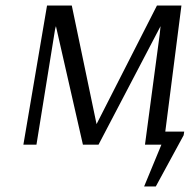

<svg xmlns="http://www.w3.org/2000/svg" viewBox="-20 -520 695 690"><path d="M498 150 560 0H501L554 -397L557 -426L334 0H278L181 -426L178 -415L111 0H64L149 -500H238L327 -74L544 -500H632L574 -47H642L640 -34L540 150Z"/></svg>

Font: Arsenal
Style: Italic
Weight: 400
Italic angle: -9.10001°
Designer: Andrij Shevchenko
Foundry: Stairsfor
Version: Version 2.001;PS 002.001;hotconv 1.0.88;makeotf.lib2.5.64775